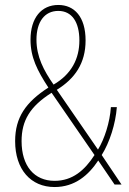

<svg xmlns="http://www.w3.org/2000/svg" viewBox="-20 -744 520 774"><path d="M215 -724C147 -724 103 -672 103 -584C103 -513 130 -460 175 -391C84 -332 41 -271 41 -175C41 -61 104 10 200 10C282 10 337 -38 376 -97L442 0H470L390 -119C422 -170 446 -245 451 -312H427C423 -251 401 -183 375 -141L209 -382C282 -427 325 -489 325 -581C325 -676 280 -724 215 -724ZM215 -700C270 -700 300 -655 300 -581C300 -507 268 -445 196 -403C156 -460 127 -516 127 -584C127 -655 159 -700 215 -700ZM188 -370 361 -119C321 -57 272 -15 200 -15C118 -15 67 -75 67 -175C67 -258 101 -315 188 -370Z"/></svg>

Font: Noto Sans Hebrew Condensed Thin
Style: Regular
Weight: 100
Width: 3
Designer: Monotype Design Team
Foundry: Monotype Imaging Inc.
Version: Version 2.004